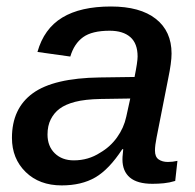

<svg xmlns="http://www.w3.org/2000/svg" viewBox="-20 -558 596 588"><path d="M446.8 4.9Q400.4 4.9 377.7 -14.4Q355 -33.7 355 -69.8Q355 -78.1 356 -85.9Q356.9 -93.8 357.4 -101.1H354.5Q314 -39.1 271.7 -14.6Q229.5 9.8 168.9 9.8Q100.6 9.8 58.6 -31.2Q16.6 -72.3 16.6 -135.7Q16.6 -226.1 80.6 -272.5Q144.5 -318.8 285.2 -320.8L392.1 -322.3Q401.4 -368.7 401.4 -384.8Q401.4 -424.8 379.2 -444.3Q356.9 -463.9 315.9 -463.9Q261.7 -463.9 234.4 -444.1Q207 -424.3 195.3 -384.8L94.7 -398.9Q114.7 -470.2 170.7 -504.2Q226.6 -538.1 319.8 -538.1Q409.2 -538.1 457.3 -500.2Q505.4 -462.4 505.4 -394Q505.4 -366.7 495.1 -317.4L459.5 -136.7Q454.6 -112.8 454.6 -96.7Q454.6 -77.6 465.8 -69.8Q477.1 -62 494.1 -62Q508.8 -62 523.4 -65.4L516.6 -3.9Q499 1.5 481.7 3.2Q464.4 4.9 446.8 4.9ZM125.5 -146Q125.5 -110.4 147.7 -88.6Q169.9 -66.9 206.1 -66.9Q250.5 -66.9 286.6 -90.3Q317.9 -108.4 338.6 -137.5Q359.4 -166.5 366.7 -200.7L378.9 -256.3L288.1 -254.9Q239.7 -253.9 210 -246.1Q180.2 -238.3 162.6 -225.1Q145.5 -212.4 135.5 -192.6Q125.5 -172.9 125.5 -146Z"/></svg>

Font: Arimo Medium
Style: Italic
Weight: 500
Italic angle: -12°
Designer: Steve Matteson
Foundry: Monotype Imaging Inc.
Version: Version 1.33